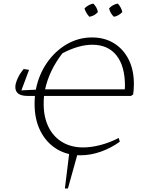

<svg xmlns="http://www.w3.org/2000/svg" viewBox="-20 -863 810 1077"><path d="M134 -325Q64 -325 66 -378Q67 -396 79 -423Q91 -450 113 -476L143 -471L100 -356L181 -360Q197 -443 242.5 -509.5Q288 -576 354 -614.5Q420 -653 496 -653Q567 -653 620 -620Q673 -587 702 -528.5Q731 -470 731 -393Q731 -378 730 -362Q729 -346 727 -333L715 -325H227Q225 -302 225 -280Q225 -206 252 -151Q279 -96 329 -66Q379 -36 446 -36Q490 -36 541.5 -49Q593 -62 646 -89L652 -68Q602 -32 545 -12Q488 8 431 8Q354 8 296 -28.5Q238 -65 206 -129.5Q174 -194 174 -280Q174 -303 176 -325ZM498 -612Q421 -612 330 -564Q256 -468 233 -362H680Q681 -373 681 -381Q681 -492 633.5 -552Q586 -612 498 -612ZM503 -843Q525 -822 529 -795Q509 -773 481 -769Q460 -793 454 -816Q477 -838 503 -843ZM641 -843Q662 -819 666 -795Q644 -773 619 -769Q598 -788 592 -816Q612 -838 641 -843ZM344 194 370 -17H420L361 194Z"/></svg>

Font: Piazzolla SC ExtraLight
Style: Italic
Weight: 200
Italic angle: -11.3°
Designer: Juan Pablo del Peral
Foundry: Huerta Tipografica
Version: Version 1.330